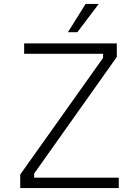

<svg xmlns="http://www.w3.org/2000/svg" viewBox="-20 -958 708 978"><path d="M326 -794 416 -938H483L374 -794ZM83 0V-69L505 -663V-684H103V-737H575V-668L154 -74V-53H585V0Z"/></svg>

Font: Tomorrow Light
Style: Regular
Weight: 300
Designer: Tony de Marco, Monica Rizzolli
Foundry: Just in Type
Version: Version 2.002